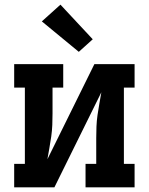

<svg xmlns="http://www.w3.org/2000/svg" viewBox="-20 -806 640 826"><path d="M41 0V-101H87V-429H41V-530H252V-429H206V-318Q206 -293 205 -268.5Q204 -244 200.5 -219Q197 -194 192.5 -169.5Q188 -145 184 -121L386 -530H559V-429H513V-101H559V0H348V-101H394V-212Q394 -237 395 -261.5Q396 -286 399.5 -311Q403 -336 407.5 -360.5Q412 -385 416 -409L214 0ZM319 -583 160 -714 240 -786 379 -637Z"/></svg>

Font: Iosevka Slab Extended
Style: Bold
Weight: 700
Width: 7
Monospace: yes
Designer: Belleve Invis
Foundry: Belleve Invis
Version: Version 11.1.0; ttfautohint (v1.8.3)